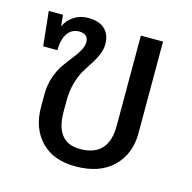

<svg xmlns="http://www.w3.org/2000/svg" viewBox="-91 -669 772 771"><g transform="rotate(15 295.5 -283.5)"><path d="M405.8 -564H498V-183.1Q498 -96.2 442.6 -42.5Q387.2 11.2 287.1 11.2Q194.8 11.2 143.8 -42.2Q92.8 -95.7 92.8 -183.1V-236.8Q92.8 -274.4 104 -307.4Q115.2 -340.3 131.1 -363.3Q147 -386.2 162.8 -406Q178.7 -425.8 189.9 -445.1Q201.2 -464.4 201.2 -481.9Q201.2 -498.5 191.2 -507.3Q181.2 -516.1 163.1 -516.1Q131.8 -516.1 114.5 -490.5Q97.2 -464.8 97.2 -420.9H38.1L22.9 -564H82L86.9 -517.1Q100.1 -545.9 126.2 -562Q152.3 -578.1 183.1 -578.1Q230 -578.1 253.4 -555.7Q276.9 -533.2 276.9 -494.1Q276.9 -471.2 267.3 -449Q257.8 -426.8 244.4 -406.7Q231 -386.7 217.5 -364Q204.1 -341.3 194.6 -307.6Q185.1 -273.9 185.1 -233.9V-189Q185.1 -61 287.1 -61Q405.8 -61 405.8 -189Z"/></g></svg>

Font: FiraGO
Style: Regular
Weight: 400
Designer: bBox Type
Foundry: bBox Type GmbH
Version: Version 1.001;PS 001.001;hotconv 1.0.88;makeotf.lib2.5.64775